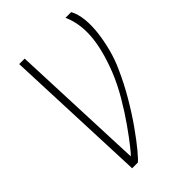

<svg xmlns="http://www.w3.org/2000/svg" viewBox="-159 -557 619 619"><g transform="rotate(-45 150.0 -247.5)"><path d="M68 0 48 -495H73L92 -30Q96 -33 113.5 -55Q131 -77 155 -111Q179 -145 202.5 -185Q226 -225 242 -265Q271 -339 275 -395Q279 -451 259 -495H285Q296 -475 299 -446.5Q302 -418 298 -385.5Q294 -353 285 -319Q276 -285 262 -255Q243 -212 217.5 -168.5Q192 -125 166.5 -89Q141 -53 121 -29Q101 -5 94 0Z"/></g></svg>

Font: Alumni Sans Thin
Style: Italic
Weight: 100
Italic angle: -8°
Designer: Robert E. Leuschke
Foundry: Robert E. Leuschke
Version: Version 1.016